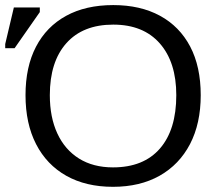

<svg xmlns="http://www.w3.org/2000/svg" viewBox="-54 -718 848 748"><path d="M728 -347.2Q728 -236.8 686.3 -156.7Q644.5 -76.7 567.9 -33.4Q491.2 9.8 386.2 9.8Q280.8 9.8 204.3 -33.2Q127.9 -76.2 86.7 -156.2Q45.4 -236.3 45.4 -347.2Q45.4 -457.5 86.2 -535.9Q127 -614.3 203.4 -656.2Q279.8 -698.2 387.2 -698.2Q492.7 -698.2 569.1 -656.7Q645.5 -615.2 686.8 -536.9Q728 -458.5 728 -347.2ZM632.8 -347.2Q632.8 -475.6 568.6 -548.8Q504.4 -622.1 387.2 -622.1Q269 -622.1 204.6 -549.8Q140.1 -477.5 140.1 -347.2Q140.1 -261.2 169.4 -198Q198.7 -134.8 253.9 -100.3Q309.1 -65.9 386.2 -65.9Q505.4 -65.9 569.1 -139.4Q632.8 -212.9 632.8 -347.2ZM101.1 -670.9 2.9 -530.3H-33.7V-546.4L0 -689H101.1Z"/></svg>

Font: Arimo Nerd Font
Style: Regular
Weight: 400
Designer: Steve Matteson
Foundry: Monotype Imaging Inc.
Version: Version 1.33;Nerd Fonts 3.2.1